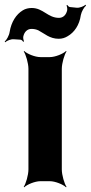

<svg xmlns="http://www.w3.org/2000/svg" viewBox="-72 -771 386 817"><path d="M191 -50V-478C191 -502 202 -539 211 -552L209 -554C197 -542 163 -528 140 -528H100C77 -528 43 -542 31 -554L29 -552C38 -539 49 -502 49 -478V-50C49 -26 38 11 29 24L31 26C43 14 77 0 100 0H140C163 0 197 14 209 26L211 24C202 11 191 -26 191 -50ZM63 -737C50 -737 36 -734 25 -727C-3 -710 -24 -678 -31 -635C-33 -620 -44 -601 -52 -594L-50 -591C-43 -598 -25 -605 -14 -604L16 -602C21 -601 25 -596 27 -593L30 -595C28 -599 26 -609 27 -615C31 -635 44 -648 62 -648C73 -648 82 -646 91 -642C118 -628 139 -606 178 -606C192 -606 205 -610 216 -617C244 -633 266 -664 272 -707C275 -722 286 -741 294 -747L292 -751C285 -744 266 -737 255 -738L226 -741C221 -741 216 -747 214 -750L211 -748C213 -744 215 -734 214 -728C210 -708 197 -695 179 -695C131 -695 112 -737 63 -737Z"/></svg>

Font: Asimov
Style: EdgeExtreme
Weight: 500
Designer: Google
Version: Version 2.000980: 2014